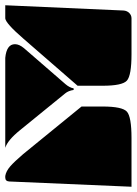

<svg xmlns="http://www.w3.org/2000/svg" viewBox="85 -615 520 730"><g transform="rotate(-90 345.0 -250.0)"><path d="M0 -10 20 -475Q21 -490 35 -490H41Q59 -487 77 -471.5Q95 -456 124 -422L305 -200V-120Q305 -45 285.5 -27.5Q266 -10 185 -10ZM384 -120V-215L563 -421Q621 -488 640 -490H690L670 -40Q669 -27 660.5 -18.5Q652 -10 640 -10H504Q423 -10 403.5 -27.5Q384 -45 384 -120ZM148 -490H490Q542 -485 542 -453Q542 -437 527 -419L390 -261Q377 -246 374 -230H368Q365 -250 355 -262L215 -434Q177 -481 148 -490Z"/></g></svg>

Font: PrimecolorB
Style: Medium
Weight: 500
Designer: gluk
Foundry: gluk
Version: Version 0.672